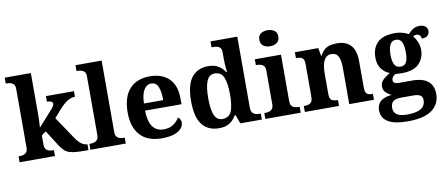

<svg xmlns="http://www.w3.org/2000/svg" viewBox="-82 -1114 3951 1699"><g transform="rotate(-10 1893.5 -265.0)"><path d="M17 0V-53H29Q44 -53 60.5 -57.5Q77 -62 88.5 -76Q100 -90 100 -118V-646Q100 -673 88 -686Q76 -699 59.5 -703Q43 -707 29 -707H17V-760H252V-374Q252 -361 251 -343Q250 -325 249.5 -308.5Q249 -292 248 -281Q247 -270 247 -270L373 -411Q384 -424 390 -432.5Q396 -441 398 -447.5Q400 -454 400 -459Q400 -472 386.5 -479Q373 -486 348 -486V-536H600V-486Q583 -486 566 -481Q549 -476 532 -465.5Q515 -455 497 -439Q479 -423 459 -401L396 -329L529 -131Q555 -91 582 -72Q609 -53 633 -53H636V0H622Q567 0 529.5 -2.5Q492 -5 466 -13.5Q440 -22 420.5 -40Q401 -58 381 -89L292 -229L252 -199V-118Q252 -90 263.5 -76Q275 -62 292 -57.5Q309 -53 323 -53H335V0Z M653 0V-53H665Q680 -53 696.5 -57.5Q713 -62 724.5 -76Q736 -90 736 -118V-646Q736 -673 724 -686Q712 -699 695.5 -703Q679 -707 665 -707H653V-760H888V-118Q888 -90 899.5 -76Q911 -62 928 -57.5Q945 -53 959 -53H971V0Z M1294 10Q1167 10 1101 -62.5Q1035 -135 1035 -265Q1035 -406 1100 -477.5Q1165 -549 1283 -549Q1392 -549 1454.5 -488Q1517 -427 1517 -308V-257H1189Q1192 -157 1226.5 -111Q1261 -65 1323 -65Q1375 -65 1411 -88.5Q1447 -112 1464 -146Q1478 -139 1484.5 -126.5Q1491 -114 1491 -97Q1491 -69 1470 -44.5Q1449 -20 1405.5 -5Q1362 10 1294 10ZM1364 -321Q1364 -398 1346 -441Q1328 -484 1285 -484Q1243 -484 1218 -442.5Q1193 -401 1191 -321Z M1809 10Q1711 10 1658 -56.5Q1605 -123 1605 -267Q1605 -412 1657.5 -480Q1710 -548 1807 -548Q1863 -548 1899 -525.5Q1935 -503 1956 -468H1963Q1959 -496.5 1957 -531.2Q1955 -566 1955 -590V-645Q1955 -673 1944 -686Q1933 -699 1914.5 -703Q1896 -707 1874 -707H1866V-760H2107V-123Q2107 -93 2118.5 -78Q2130 -63 2148.8 -58Q2167.6 -53 2190 -53H2194V0H2000L1972 -78H1963Q1941 -38 1904.7 -14Q1868.4 10 1809 10ZM1852.3 -65Q1911 -65 1933 -115.3Q1955 -165.6 1955 -269Q1955 -368.2 1933.1 -421.1Q1911.3 -474 1851.7 -474Q1802 -474 1780.5 -421.1Q1759 -368.1 1759 -268Q1759 -166.5 1780.4 -115.8Q1801.9 -65 1852.3 -65Z M2225 0V-53H2237Q2252 -53 2268.5 -57.5Q2285 -62 2296.5 -75.9Q2308 -89.8 2308 -117.7V-422Q2308 -448.9 2296 -462Q2284 -475 2267.5 -479Q2251 -483 2237 -483H2225V-536H2460V-118Q2460 -90 2471.5 -76Q2483 -62 2500 -57.5Q2517 -53 2531 -53H2543V0ZM2379.1 -626Q2343 -626 2318.5 -643.5Q2294 -661 2294 -698Q2294 -736 2318.7 -753Q2343.5 -770 2379.5 -770Q2414 -770 2439.5 -753Q2465 -736 2465 -698Q2465 -661 2439.4 -643.5Q2413.8 -626 2379.1 -626Z M2580 0V-53H2582Q2605 -53 2622.5 -58Q2640 -63 2650 -77.7Q2660 -92.4 2660 -121.8V-417.6Q2660 -446 2651 -460Q2642 -474 2626 -478.5Q2610 -483 2588 -483H2585V-536H2795L2807.7 -465H2812.5Q2833 -503 2856.5 -520.5Q2880 -538 2907.3 -543.5Q2934.7 -549 2965.9 -549Q3043 -549 3087 -503.2Q3131 -457.4 3131 -356V-123.5Q3131 -93 3138.5 -78Q3146 -63 3161 -58Q3176 -53 3198 -53H3201V0H2979V-329Q2979 -394 2961.1 -429Q2943.3 -464 2898.8 -464Q2866 -464 2847.2 -442.5Q2828.3 -420.9 2820.2 -385.5Q2812 -350.1 2812 -309V-118Q2812 -90 2821 -76Q2830 -62 2846 -57.5Q2862 -53 2884 -53H2887V0Z M3463 240Q3345 240 3287 204.5Q3229 169 3229 101Q3229 65 3244.5 40.5Q3260 16 3290.5 2Q3321 -12 3364 -15Q3337 -26 3314 -47.5Q3291 -69 3291 -104Q3291 -137 3316 -162Q3341 -187 3380 -209Q3336 -225 3307 -264Q3278 -303 3278 -364Q3278 -452 3329 -500.5Q3380 -549 3487 -549Q3522 -549 3553 -540Q3584 -531 3606 -518Q3632 -547 3656 -560.5Q3680 -574 3710 -574Q3746 -574 3764 -557Q3782 -540 3782 -517Q3782 -495 3767 -477.5Q3752 -460 3711 -460Q3711 -480 3699 -491Q3687 -502 3673 -502Q3665 -502 3655 -499Q3645 -496 3640 -491Q3660 -469 3674.5 -435Q3689 -401 3689 -364Q3689 -288 3640 -238.5Q3591 -189 3487 -189Q3476 -189 3457 -190Q3438 -191 3429 -192Q3415 -186 3404 -172.5Q3393 -159 3393 -141Q3393 -125 3406 -117Q3419 -109 3440 -109H3561Q3661 -109 3707 -68.5Q3753 -28 3753 44Q3753 136 3682 188Q3611 240 3463 240ZM3465 180Q3524 180 3561 168.5Q3598 157 3615.5 135Q3633 113 3633 80Q3633 48 3613 35.5Q3593 23 3552 23H3436Q3416 23 3395.5 28.5Q3375 34 3361 50Q3347 66 3347 99Q3347 126 3360.5 144Q3374 162 3400.5 171Q3427 180 3465 180ZM3484 -248Q3511 -248 3525.5 -262Q3540 -276 3546 -302.5Q3552 -329 3552 -365Q3552 -402 3546 -430Q3540 -458 3525 -473.5Q3510 -489 3483 -489Q3457 -489 3442 -473Q3427 -457 3420.5 -429Q3414 -401 3414 -364Q3414 -312 3429.5 -280Q3445 -248 3484 -248Z"/></g></svg>

Font: Noto Serif Gujarati
Style: Regular
Weight: 400
Designer: Universal Thirst, Indian Type Foundry and the Monotype Design Team
Foundry: Monotype Imaging Inc.
Version: Version 2.102